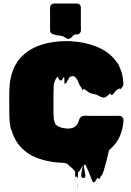

<svg xmlns="http://www.w3.org/2000/svg" viewBox="-20 -953 773 1135"><path d="M662 -103 656 -97Q654 -94 651.5 -91Q649 -88 646 -86Q645 -84 641 -80Q639 -78 638 -78L629 -69Q625 -65 624 -63Q622 -55 620 -46Q618 -37 616 -29Q614 -21 612 -13Q610 -5 608 3L596 46Q595 50 593.5 55Q592 60 590 65Q587 75 581 84L578 87Q577 88 576 89Q575 90 574 91Q573 94 572 97.5Q571 101 569 104Q567 106 564 104Q557 99 558 97Q559 95 561 95.5Q563 96 559 98L555 100Q554 101 553.5 102Q553 103 553 103Q550 107 547.5 111.5Q545 116 542 120Q541 121 539 123Q537 125 534 125Q531 125 529 122L527 120Q525 116 523.5 112Q522 108 520 104Q520 103 519.5 102.5Q519 102 519 101Q512 82 504.5 63.5Q497 45 488 27Q486 23 485 22Q484 22 483 21.5Q482 21 480 21Q476 21 476 21Q475 34 479.5 53Q484 72 484.5 86Q485 100 472 99Q460 98 460 84.5Q460 71 464.5 53.5Q469 36 468 23Q467 29 464 34Q461 39 459 44L452 56Q451 57 449.5 58.5Q448 60 446 62L445 63Q441 65 441 65Q440 75 440.5 86Q441 97 441 108Q439 92 432 91Q426 89 424 97Q424 87 424.5 77.5Q425 68 424 59Q423 59 421.5 58Q420 57 421 57L417 53L405 40Q399 35 393.5 30Q388 25 380 18Q372 12 373.5 12.5Q375 13 376 13.5Q377 14 368 10Q366 12 366.5 17Q367 22 367 22Q367 22 363 10Q266 8 191.5 -22.5Q117 -53 76 -119Q59 -147 50 -178Q47 -184 44 -193Q44 -195 43.5 -196Q43 -197 43 -198Q39 -213 37 -237.5Q35 -262 35 -286.5Q35 -311 35 -326Q35 -340 34.5 -364.5Q34 -389 35 -415Q36 -441 38 -459Q39 -464 39 -467.5Q39 -471 40 -475Q40 -476 40.5 -476.5Q41 -477 41 -478Q46 -510 56.5 -537.5Q67 -565 83 -588Q89 -599 101 -611Q146 -661 216 -685.5Q286 -710 372 -710H396Q399 -710 401 -709Q483 -705 555 -675.5Q627 -646 669 -587Q677 -578 682.5 -567Q688 -556 692 -544Q699 -528 703 -510Q707 -492 708 -474Q708 -473 708.5 -469.5Q709 -466 709 -466V-465Q709 -461 709.5 -457.5Q710 -454 709 -450Q708 -449 708 -447.5Q708 -446 707 -444Q705 -442 704 -440L703 -439Q701 -436 697 -432Q694 -429 693 -427Q693 -425 691 -425Q690 -425 689.5 -427Q689 -429 687 -430Q688 -431 686 -429.5Q684 -428 683 -428Q675 -426 671 -422Q665 -418 661 -412Q657 -406 652 -401Q650 -399 647.5 -396Q645 -393 642 -391Q636 -390 636 -396Q636 -402 631 -399Q630 -399 626.5 -396Q623 -393 623 -393Q617 -388 610 -382.5Q603 -377 594 -376Q589 -376 584.5 -378Q580 -380 575 -381Q567 -385 559 -389Q551 -393 543 -395Q534 -398 524.5 -399.5Q515 -401 507 -406Q501 -410 495 -414.5Q489 -419 483 -423Q482 -424 481 -424.5Q480 -425 478 -426Q475 -429 474 -429Q474 -429 473.5 -427.5Q473 -426 473 -424Q472 -423 472 -421.5Q472 -420 470 -419Q468 -417 468 -421Q467 -422 467 -423Q467 -424 466 -425Q463 -428 463 -431Q461 -434 459 -438Q454 -443 451 -449Q445 -461 441 -472.5Q437 -484 427 -494Q426 -496 425 -497Q424 -498 423 -499Q422 -499 421.5 -499.5Q421 -500 421 -500Q419 -502 418 -502Q418 -502 415 -502Q411 -502 409 -503Q406 -503 404 -502Q403 -502 402 -500.5Q401 -499 399 -500Q398 -500 398 -502Q391 -498 387 -490Q383 -482 379 -476Q377 -472 374 -466.5Q371 -461 366 -459Q365 -458 363.5 -457Q362 -456 362 -457Q360 -468 360.5 -478.5Q361 -489 359 -499Q356 -495 353.5 -491Q351 -487 348 -483Q347 -482 343.5 -479Q340 -476 338 -477Q336 -477 334 -479Q330 -481 328 -485.5Q326 -490 324 -493Q323 -495 323 -497Q323 -499 321 -500L318 -497Q315 -494 311 -488Q311 -487 310.5 -487Q310 -487 310 -486Q310 -485 309.5 -485Q309 -485 309 -484Q305 -478 302 -468Q298 -455 297 -443V-425Q296 -411 296 -396.5Q296 -382 296 -368V-305Q296 -295 296.5 -285.5Q297 -276 297 -266Q297 -262 297.5 -257.5Q298 -253 298 -248Q299 -247 299 -245Q299 -243 300 -241Q300 -238 301 -237Q302 -233 303.5 -229.5Q305 -226 306 -222Q315 -209 334.5 -201.5Q354 -194 376.5 -193Q399 -192 416 -200Q421 -203 426 -207Q431 -211 435 -216Q439 -221 442 -229Q444 -234 445.5 -238Q447 -242 448 -246Q450 -251 452.5 -255Q455 -259 461 -264Q463 -265 464 -265Q465 -265 466 -266Q471 -268 476.5 -268.5Q482 -269 488 -269Q494 -269 500 -268.5Q506 -268 511 -268H658Q660 -268 670 -268.5Q680 -269 687 -268Q696 -268 702 -262Q708 -256 709 -250Q710 -247 710 -243.5Q710 -240 710 -236L707 -213Q700 -164 676 -124Q671 -114 662 -103ZM683 -428Q683 -428 683 -428Q683 -428 683 -428ZM425 139Q424 128 423 116Q422 104 424 97Q424 107 424 117.5Q424 128 425 139ZM436 159Q434 166 435 160Q436 154 438.5 142Q441 130 441 118Q441 128 440 138.5Q439 149 436 159ZM425 139Q426 144 426.5 149Q427 154 428 157Q425 148 425 139ZM458 -771Q458 -763 451 -756Q444 -749 435 -749Q432 -749 429 -749.5Q426 -750 423 -749Q413 -745 407 -736.5Q401 -728 391 -724Q382 -721 372.5 -727Q363 -733 355 -737Q346 -741 337 -742Q328 -743 319 -744Q310 -745 299 -750H294Q293 -750 292.5 -750.5Q292 -751 291 -751Q287 -753 284.5 -755.5Q282 -758 280 -760Q277 -765 276.5 -769Q276 -773 276 -777V-881Q276 -887 275.5 -895.5Q275 -904 276 -911Q277 -920 283.5 -926Q290 -932 299 -932Q304 -933 309.5 -932.5Q315 -932 319 -932H435Q443 -932 450 -927Q452 -925 453 -923Q457 -918 457.5 -914Q458 -910 458 -906V-801Q458 -795 458.5 -787Q459 -779 458 -771Z"/></svg>

Font: Rubik Wet Paint
Style: Regular
Weight: 400
Designer: Hubert and Fischer, NaN
Foundry: Hubert and Fischer, NaN
Version: Version 2.200